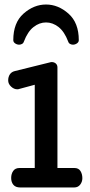

<svg xmlns="http://www.w3.org/2000/svg" viewBox="-20 -827 397 847"><path d="M16.1 0ZM29.3 -42Q29.3 -60.1 38.3 -73Q47.4 -85.9 66.4 -85.9H133.3V-453.1L63 -434.1Q62 -433.6 60.3 -433.3Q58.6 -433.1 56.2 -433.1Q41.5 -433.1 28.8 -445.1Q16.1 -457 16.1 -472.2Q16.1 -487.8 23.4 -498.8Q30.8 -509.8 44.4 -513.2L200.2 -551.8Q201.7 -552.2 203.6 -552.7Q205.6 -553.2 208 -553.2Q218.8 -553.2 226.1 -546.9Q233.4 -540.5 233.4 -529.8V-85.9H308.1Q326.7 -85.9 335 -72.5Q343.3 -59.1 343.3 -41Q343.3 -24.9 333.7 -12.5Q324.2 0 307.1 0H69.3Q48.8 0 39.1 -11.7Q29.3 -23.4 29.3 -42ZM64.5 -629.9Q55.2 -629.9 46.9 -635.5Q38.6 -641.1 38.6 -649.9Q38.6 -727.1 84 -767.1Q129.4 -807.1 183.1 -807.1Q236.8 -807.1 282.2 -766.8Q327.6 -726.6 327.6 -649.9Q327.6 -641.1 319.3 -635.5Q311 -629.9 301.8 -629.9Q295.4 -629.9 289.3 -633.1Q283.2 -636.2 280.8 -643.6Q264.2 -687.5 238.3 -707.8Q212.4 -728 183.1 -728Q153.8 -728 127.9 -707.8Q102.1 -687.5 85.4 -643.6Q83 -636.2 76.9 -633.1Q70.8 -629.9 64.5 -629.9Z"/></svg>

Font: Cutive
Style: Regular
Weight: 400
Designer: Vernon Adams
Version: Version 1.002